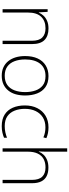

<svg xmlns="http://www.w3.org/2000/svg" viewBox="704 -1504 810 2259"><g transform="rotate(90 1109.5 -375.0)"><path d="M316 -540Q404 -540 451.5 -493Q499 -446 499 -347V0H460V-345Q460 -428 422 -466.5Q384 -505 313 -505Q227 -505 177.5 -453.5Q128 -402 128 -297V0H89V-530H120L126 -426H129Q142 -457 166 -482.5Q190 -508 227 -524Q264 -540 316 -540Z M1104 -265Q1104 -205 1090 -155Q1076 -105 1046.5 -68Q1017 -31 973.5 -10.5Q930 10 871 10Q815 10 772 -10Q729 -30 699.5 -67Q670 -104 655 -154Q640 -204 640 -265Q640 -350 668 -411.5Q696 -473 749.5 -506.5Q803 -540 876 -540Q955 -540 1005.5 -504Q1056 -468 1080 -406Q1104 -344 1104 -265ZM680 -265Q680 -194 701 -139.5Q722 -85 764.5 -55Q807 -25 871 -25Q938 -25 980.5 -55.5Q1023 -86 1043.5 -140.5Q1064 -195 1064 -265Q1064 -333 1045 -387Q1026 -441 985 -473Q944 -505 876 -505Q780 -505 730 -441.5Q680 -378 680 -265Z M1465 10Q1383 10 1329 -24Q1275 -58 1248 -119.5Q1221 -181 1221 -262Q1221 -346 1253 -408.5Q1285 -471 1342.5 -505.5Q1400 -540 1479 -540Q1516 -540 1547.5 -533.5Q1579 -527 1606 -515L1597 -480Q1568 -493 1538 -498.5Q1508 -504 1479 -504Q1411 -504 1362.5 -474Q1314 -444 1287.5 -389.5Q1261 -335 1261 -262Q1261 -195 1282.5 -141Q1304 -87 1348.5 -56Q1393 -25 1464 -25Q1502 -25 1537 -32.5Q1572 -40 1601 -52V-17Q1576 -6 1541.5 2Q1507 10 1465 10Z M1765 -504Q1765 -483 1764 -465Q1763 -447 1762 -426H1765Q1777 -457 1801.5 -482.5Q1826 -508 1863.5 -523.5Q1901 -539 1953 -539Q2011 -539 2052 -518.5Q2093 -498 2114.5 -455.5Q2136 -413 2136 -347V0H2097V-345Q2097 -428 2059 -466.5Q2021 -505 1950 -505Q1893 -505 1851.5 -482.5Q1810 -460 1787.5 -413.5Q1765 -367 1765 -297V0H1726V-760H1765Z"/></g></svg>

Font: Noto Sans Armenian ExtraLight
Style: Regular
Weight: 250
Designer: Monotype Design Team
Foundry: Monotype Imaging Inc.
Version: Version 2.007